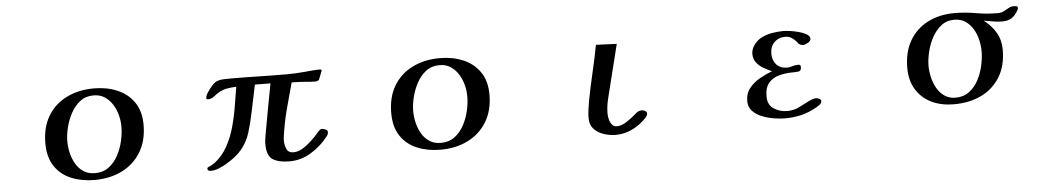

<svg xmlns="http://www.w3.org/2000/svg" viewBox="-34 -813 6068 1106"><g transform="rotate(-5 3000.0 -260.0)"><path d="M659 -288Q659 -320 650.5 -353.5Q642 -387 624 -416Q606 -445 579 -463Q552 -481 514 -481Q469 -481 436.5 -456Q404 -431 383 -392Q362 -353 351.5 -310Q341 -267 341 -230Q341 -198 349 -163.5Q357 -129 374 -99.5Q391 -70 418.5 -52Q446 -34 484 -34Q531 -34 564 -58.5Q597 -83 618 -122Q639 -161 649 -205Q659 -249 659 -288ZM787 -287Q787 -195 747 -129.5Q707 -64 637.5 -29.5Q568 5 479 5Q404 5 344 -20Q284 -45 249 -97Q214 -149 214 -230Q214 -322 253 -387Q292 -452 361.5 -486.5Q431 -521 520 -521Q594 -521 654.5 -495.5Q715 -470 751 -418Q787 -366 787 -287Z M1841 -153Q1841 -146 1838.5 -140Q1836 -134 1831 -128Q1791 -76 1732.5 -40Q1674 -4 1606 -4Q1545 -4 1510.5 -25.5Q1476 -47 1476 -115Q1476 -129 1478 -142Q1480 -155 1482 -168Q1495 -242 1508.5 -315Q1522 -388 1536 -461Q1514 -461 1491.5 -461.5Q1469 -462 1446 -462Q1438 -424 1430 -385.5Q1422 -347 1414 -309Q1400 -241 1384 -189.5Q1368 -138 1335 -97Q1302 -56 1238 -19Q1219 -8 1195.5 1.5Q1172 11 1149 11Q1143 11 1137 8Q1131 5 1131 -2Q1131 -7 1134 -10Q1144 -14 1155 -20Q1166 -26 1175 -32Q1220 -67 1248.5 -118Q1277 -169 1293.5 -228Q1310 -287 1319.5 -346.5Q1329 -406 1338 -459Q1312 -458 1285 -453.5Q1258 -449 1235 -435Q1219 -425 1204 -413Q1189 -401 1168 -401Q1166 -401 1163 -403Q1160 -405 1160 -408Q1160 -421 1173 -441.5Q1186 -462 1202.5 -479.5Q1219 -497 1231 -501Q1249 -508 1272.5 -508.5Q1296 -509 1315 -509Q1396 -509 1476.5 -507Q1557 -505 1638 -505Q1663 -505 1688 -506.5Q1713 -508 1738 -510Q1760 -512 1782.5 -514Q1805 -516 1827 -516Q1829 -516 1832.5 -515Q1836 -514 1836 -510V-508L1816 -457Q1807 -449 1793 -449Q1777 -449 1762 -450.5Q1747 -452 1731 -453Q1695 -456 1658 -456Q1637 -381 1617 -305Q1597 -229 1586 -151Q1585 -145 1584.5 -138.5Q1584 -132 1584 -126Q1584 -101 1594 -77.5Q1604 -54 1634 -54Q1661 -54 1689 -71.5Q1717 -89 1741.5 -112.5Q1766 -136 1782 -155Q1785 -159 1788 -162Q1791 -165 1794 -168Q1800 -174 1809 -174Q1817 -174 1829 -168.5Q1841 -163 1841 -153Z M2659 -288Q2659 -320 2650.5 -353.5Q2642 -387 2624 -416Q2606 -445 2579 -463Q2552 -481 2514 -481Q2469 -481 2436.5 -456Q2404 -431 2383 -392Q2362 -353 2351.5 -310Q2341 -267 2341 -230Q2341 -198 2349 -163.5Q2357 -129 2374 -99.5Q2391 -70 2418.5 -52Q2446 -34 2484 -34Q2531 -34 2564 -58.5Q2597 -83 2618 -122Q2639 -161 2649 -205Q2659 -249 2659 -288ZM2787 -287Q2787 -195 2747 -129.5Q2707 -64 2637.5 -29.5Q2568 5 2479 5Q2404 5 2344 -20Q2284 -45 2249 -97Q2214 -149 2214 -230Q2214 -322 2253 -387Q2292 -452 2361.5 -486.5Q2431 -521 2520 -521Q2594 -521 2654.5 -495.5Q2715 -470 2751 -418Q2787 -366 2787 -287Z M3682 -100Q3682 -91 3679 -86.5Q3676 -82 3670 -75Q3636 -38 3589.5 -15Q3543 8 3492 8Q3459 8 3424.5 -3Q3390 -14 3367 -38Q3344 -62 3344 -101Q3344 -126 3347.5 -150.5Q3351 -175 3355 -199Q3370 -279 3389 -359Q3408 -439 3423 -519L3543 -514Q3529 -456 3514.5 -399Q3500 -342 3486 -285Q3476 -244 3465.5 -202Q3455 -160 3455 -117Q3455 -103 3459.5 -85Q3464 -67 3474.5 -54Q3485 -41 3503 -41Q3529 -41 3559 -60.5Q3589 -80 3608 -97Q3613 -101 3617 -105Q3621 -109 3626 -112Q3639 -120 3654 -120Q3662 -120 3672 -114.5Q3682 -109 3682 -100Z M4688 -84Q4688 -71 4675.5 -62Q4663 -53 4652 -47Q4609 -23 4565 -12.5Q4521 -2 4471 -2Q4444 -2 4409 -7.5Q4374 -13 4340.5 -26Q4307 -39 4285 -62Q4263 -85 4263 -120Q4263 -164 4287.5 -194.5Q4312 -225 4348.5 -245.5Q4385 -266 4420 -279Q4397 -289 4372.5 -303Q4348 -317 4332 -338Q4316 -359 4316 -388Q4316 -401 4320 -413Q4324 -425 4331 -435Q4350 -464 4379 -478.5Q4408 -493 4441 -498.5Q4474 -504 4505 -504Q4517 -504 4541.5 -501Q4566 -498 4592.5 -491Q4619 -484 4638 -473Q4657 -462 4657 -446Q4657 -434 4640.5 -424Q4624 -414 4613 -414Q4600 -414 4590 -421Q4586 -423 4583.5 -427Q4581 -431 4578 -435Q4566 -449 4550 -459.5Q4534 -470 4514 -470Q4474 -470 4449.5 -445Q4425 -420 4425 -380Q4425 -341 4447.5 -316.5Q4470 -292 4510 -292Q4521 -292 4539 -297.5Q4557 -303 4575 -303Q4588 -303 4588 -289Q4588 -266 4572.5 -264Q4557 -262 4540 -262Q4497 -262 4459.5 -252Q4422 -242 4399 -215Q4376 -188 4376 -137Q4376 -88 4410.5 -65.5Q4445 -43 4489 -43Q4524 -43 4555.5 -58Q4587 -73 4614 -87.5Q4641 -102 4660 -102Q4667 -102 4677.5 -97Q4688 -92 4688 -84Z M5633 -289Q5633 -321 5625 -355Q5617 -389 5599.5 -418Q5582 -447 5555.5 -465Q5529 -483 5491 -483Q5447 -483 5415 -457.5Q5383 -432 5362 -392.5Q5341 -353 5331 -309.5Q5321 -266 5321 -230Q5321 -199 5329 -165Q5337 -131 5353.5 -101.5Q5370 -72 5397 -53.5Q5424 -35 5461 -35Q5507 -35 5540 -60Q5573 -85 5593.5 -124Q5614 -163 5623.5 -207Q5633 -251 5633 -289ZM5863 -518Q5863 -511 5857 -503Q5841 -475 5820 -462Q5799 -449 5766 -449Q5739 -449 5712.5 -454Q5686 -459 5660 -463Q5704 -430 5729.5 -386.5Q5755 -343 5755 -287Q5755 -194 5715.5 -129.5Q5676 -65 5607 -31.5Q5538 2 5447 2Q5375 2 5319 -25Q5263 -52 5230.5 -104Q5198 -156 5198 -230Q5198 -321 5235.5 -386Q5273 -451 5340.5 -486Q5408 -521 5497 -521Q5558 -521 5619.5 -510Q5681 -499 5745 -499Q5766 -499 5781 -507Q5796 -515 5810 -523Q5824 -531 5839 -531Q5846 -531 5854.5 -529.5Q5863 -528 5863 -518Z"/></g></svg>

Font: Kaisei HarunoUmi
Style: Bold
Weight: 700
Designer: Font-Kai, 金井和夫
Foundry: KAZUO KANAI
Version: Version 5.003